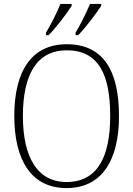

<svg xmlns="http://www.w3.org/2000/svg" viewBox="-20 -951 682 981"><path d="M366 -784V-771H379C419 -811 474 -886 497 -921V-931H440C421 -886 394 -830 366 -784ZM215 -784V-771H228C268 -811 324 -886 346 -921V-931H289C270 -886 243 -830 215 -784ZM320 10C501 10 588 -133 588 -358C588 -594 505 -725 321 -725C144 -725 53 -591 53 -359C53 -131 141 10 320 10ZM320 -21C170 -21 97 -149 97 -358C97 -570 168 -694 321 -694C484 -694 543 -570 543 -358C543 -148 477 -21 320 -21Z"/></svg>

Font: Noto Serif Hebrew SemiCondensed ExtraLight
Style: Regular
Weight: 200
Width: 4
Designer: Monotype Design Team
Foundry: Monotype Imaging Inc.
Version: Version 2.004